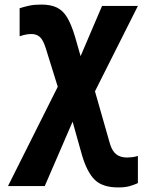

<svg xmlns="http://www.w3.org/2000/svg" viewBox="-20 -575 640 841"><path d="M498 246Q429 246 395 212.5Q361 179 339 104L298 -42L176 240H15L233 -195L181 -362Q169 -401 154 -413.5Q139 -426 118 -426Q108 -426 95.5 -424Q83 -422 66 -416V-539Q88 -546 109.5 -550.5Q131 -555 161 -555Q202 -555 229 -542Q256 -529 274.5 -498Q293 -467 309 -413L333 -329L427 -549H584L396 -175L462 56Q472 88 490 101.5Q508 115 537 115Q546 115 559 113.5Q572 112 584 108V227Q569 234 549 240Q529 246 498 246Z"/></svg>

Font: Noto Sans Mono ExtraBold
Style: Regular
Weight: 800
Designer: Monotype Design Team
Foundry: Monotype Imaging Inc.
Version: Version 2.014